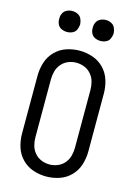

<svg xmlns="http://www.w3.org/2000/svg" viewBox="-140 -1026 781 1107"><g transform="rotate(15 250.0 -472.5)"><path d="M150 -828Q133 -828 117.5 -835Q102 -842 94.5 -857.5Q87 -873 88 -890Q87 -907 94.5 -922.5Q102 -938 117.5 -945.5Q133 -953 150 -953Q167 -953 182.5 -945.5Q198 -938 205 -922.5Q212 -907 213 -890Q212 -873 205 -857.5Q198 -842 182.5 -835Q167 -828 150 -828ZM350 -828Q333 -828 317.5 -835Q302 -842 294.5 -857.5Q287 -873 288 -890Q287 -907 294.5 -922.5Q302 -938 317.5 -945.5Q333 -953 350 -953Q367 -953 382.5 -945.5Q398 -938 405 -922.5Q412 -907 413 -890Q412 -873 405 -857.5Q398 -842 382.5 -835Q367 -828 350 -828ZM250 8Q210 8 171.5 -5Q133 -18 104.5 -47.5Q76 -77 64 -116Q52 -155 52 -195V-540Q52 -580 64 -619Q76 -658 104.5 -687.5Q133 -717 171.5 -730Q210 -743 250 -743Q290 -743 328.5 -730Q367 -717 395.5 -687.5Q424 -658 436 -619Q448 -580 448 -540V-195Q448 -155 436 -116Q424 -77 395.5 -47.5Q367 -18 328.5 -5Q290 8 250 8ZM250 -64Q275 -64 298.5 -73.5Q322 -83 338.5 -102.5Q355 -122 361.5 -146Q368 -170 368 -195V-540Q368 -565 361.5 -589Q355 -613 338.5 -632.5Q322 -652 298.5 -661.5Q275 -671 250 -671Q225 -671 201.5 -661.5Q178 -652 161.5 -632.5Q145 -613 138.5 -589Q132 -565 132 -540V-195Q132 -170 138.5 -146Q145 -122 161.5 -102.5Q178 -83 201.5 -73.5Q225 -64 250 -64Z"/></g></svg>

Font: Iosevka SS08
Style: Regular
Weight: 400
Monospace: yes
Designer: Belleve Invis
Foundry: Belleve Invis
Version: 2.1.0; ttfautohint (v1.8.2)